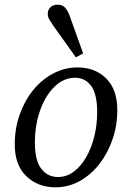

<svg xmlns="http://www.w3.org/2000/svg" viewBox="-20 -787 553 820"><path d="M217 13Q142 13 92.5 -34.5Q43 -82 43 -170Q43 -238 64 -297.5Q85 -357 121.5 -402Q158 -447 207 -473Q256 -499 311 -499Q387 -499 434 -451.5Q481 -404 481 -317Q481 -251 460.5 -191.5Q440 -132 404 -86Q368 -40 320 -13.5Q272 13 217 13ZM227 -31Q265 -31 295.5 -54Q326 -77 348.5 -116.5Q371 -156 383 -205.5Q395 -255 395 -307Q395 -386 369 -420.5Q343 -455 301 -455Q252 -455 213 -417Q174 -379 151.5 -316Q129 -253 129 -178Q129 -101 156.5 -66Q184 -31 227 -31ZM335 -559 304 -542Q279 -578 256 -609.5Q233 -641 207 -678Q196 -695 190 -705Q184 -715 184 -728Q184 -745 195.5 -756Q207 -767 225 -767Q246 -767 257.5 -755Q269 -743 278 -718Q293 -677 306.5 -638.5Q320 -600 335 -559Z"/></svg>

Font: Source Serif 4 SmText
Style: Italic
Weight: 400
Italic angle: -12°
Designer: Frank Grießhammer
Foundry: Adobe
Version: Version 4.005;hotconv 1.1.0;makeotfexe 2.6.0